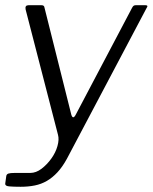

<svg xmlns="http://www.w3.org/2000/svg" viewBox="-35 -550 584 735"><path d="M44 165Q16 165 0 163.5Q-16 162 -15 153L-11 124Q-10 117 -3 114.5Q4 112 22 112H81Q103 112 124 96Q145 80 161.5 57Q178 34 185 9Q192 -16 187 -34L63 -514Q60 -530 74 -530H124Q134 -530 135 -522L238 -111Q241 -101 245.5 -101Q250 -101 256 -113L470 -519Q473 -525 476 -527.5Q479 -530 484 -530H522Q534 -530 526 -519L221 58Q204 89 185 109.5Q166 130 144.5 142.5Q123 155 98 160Q73 165 44 165Z"/></svg>

Font: Libre Franklin Thin Light
Style: Italic
Weight: 300
Italic angle: -8°
Version: Version 3.000